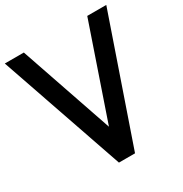

<svg xmlns="http://www.w3.org/2000/svg" viewBox="-183 -938 1023 1075"><g transform="rotate(-30 328.0 -400.0)"><path d="M656 -800 380 0H276L0 -800H123L328 -202L533 -800Z"/></g></svg>

Font: Gauge Heavy
Style: Heavy
Weight: 900
Designer: Daniel Pimley
Foundry: Daniel Pimley
Version: Version 2.0